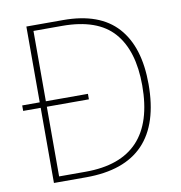

<svg xmlns="http://www.w3.org/2000/svg" viewBox="-80 -788 813 863"><g transform="rotate(-10 326.5 -357.0)"><path d="M265 -714H97V-368H17V-343H97V0H244Q593 0 593 -364Q593 -534 512 -624Q431 -714 265 -714ZM256 -689Q417 -689 490.5 -605.5Q564 -522 564 -363Q564 -25 246 -25H125V-343H317V-368H125V-689Z"/></g></svg>

Font: Noto Sans Display Thin
Style: Regular
Weight: 250
Designer: Monotype Design Team
Foundry: Monotype Imaging Inc.
Version: Version 1.900